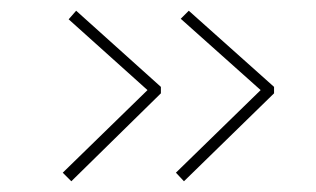

<svg xmlns="http://www.w3.org/2000/svg" viewBox="-20 -408 590 358"><path d="M323 -70 308 -86 466 -240 317 -373 332 -388 491 -246V-234ZM113 -70 97 -86 255 -240 108 -372 122 -388 280 -246V-234Z"/></svg>

Font: Inconsolata SemiExpanded ExtraLight
Style: Regular
Weight: 200
Width: 6
Monospace: yes
Designer: Raph Levien, Cyreal, Brenton Simpson
Foundry: Raph Levien, Cyreal, Google
Version: Version 3.001; ttfautohint (v1.8.2.53-6de2)